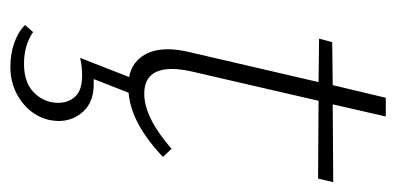

<svg xmlns="http://www.w3.org/2000/svg" viewBox="-222 -322 783 380"><g transform="rotate(90 170.0 -131.5)"><path d="M121 -119Q116 -96 116 -80Q116 -25 165 -25Q212 -25 274 -79L290 -62Q224 1 163 6L136 75H146Q181 75 200 95.5Q219 116 219 145Q219 151 217 163Q209 197 179.5 218.5Q150 240 112 240Q87 240 65 232.5Q43 225 29 211L43 195Q69 213 106 213Q143 213 163 193Q183 173 183 145Q183 125 170.5 111.5Q158 98 129 98Q110 98 94 102L132 5Q106 0 91.5 -20Q77 -40 77 -72Q77 -92 83 -116L142 -370L56 -371L63 -397L148 -398L173 -503H210L186 -398L340 -399L333 -369L179 -370Z"/></g></svg>

Font: Ysabeau Light
Style: Italic
Weight: 300
Italic angle: -12°
Designer: Christian Thalmann (Catharsis Fonts)
Version: Version 0.003